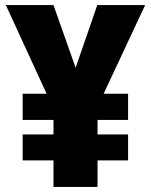

<svg xmlns="http://www.w3.org/2000/svg" viewBox="-20 -734 593 754"><path d="M277 -468 190 -714H3L163 -366H69V-263H190V-206H69V-104H190V0H363V-104H483V-206H363V-263H483V-366H387L550 -714H362Z"/></svg>

Font: Noto Sans Arabic UI SmCn Bk
Style: Regular
Weight: 900
Width: 4
Designer: Monotype Design Team, Nadine Chahine and Nizar Qandah
Foundry: Monotype Imaging Inc.
Version: Version 2.010